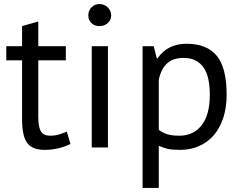

<svg xmlns="http://www.w3.org/2000/svg" viewBox="-20 -728 1188 948"><path d="M11 -500H89V-599L169 -622V-500H305V-430H169V-153Q169 -101 182 -79.5Q195 -58 226 -58Q252 -58 270 -63.5Q288 -69 310 -78L328 -17Q301 -4 269 4Q237 12 200 12Q139 12 114 -22.5Q89 -57 89 -138V-430H11Z M433 -500H513V0H433ZM416 -652Q416 -675 431.5 -691.5Q447 -708 471 -708Q495 -708 512 -691.5Q529 -675 529 -652Q529 -629 512 -614Q495 -599 471 -599Q447 -599 431.5 -614Q416 -629 416 -652Z M684 -500H739L754 -440H758Q781 -475 817.5 -493.5Q854 -512 901 -512Q1001 -512 1050 -453Q1099 -394 1099 -260Q1099 -197 1082.5 -146.5Q1066 -96 1036 -61Q1006 -26 963.5 -7Q921 12 869 12Q832 12 810.5 7.5Q789 3 764 -8V200H684ZM886 -442Q835 -442 805.5 -415.5Q776 -389 764 -335V-87Q782 -73 805 -65.5Q828 -58 866 -58Q935 -58 975.5 -109.5Q1016 -161 1016 -261Q1016 -302 1009 -335.5Q1002 -369 986.5 -392.5Q971 -416 946.5 -429Q922 -442 886 -442Z"/></svg>

Font: PT Sans
Style: Regular
Weight: 400
Designer: A.Korolkova, O.Umpeleva, V.Yefimov
Foundry: ParaType Ltd
Version: Version 2.003